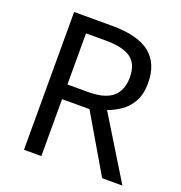

<svg xmlns="http://www.w3.org/2000/svg" viewBox="-129 -824 880 935"><g transform="rotate(20 311.0 -357.0)"><path d="M294 -714Q427 -714 490.5 -663.5Q554 -613 554 -511Q554 -454 533 -416Q512 -378 479.5 -355.5Q447 -333 411 -320L607 0H502L329 -295H187V0H97V-714ZM289 -636H187V-371H294Q381 -371 421 -405.5Q461 -440 461 -507Q461 -577 419 -606.5Q377 -636 289 -636Z"/></g></svg>

Font: Noto Sans NKo Unjoined
Style: Regular
Weight: 400
Designer: Monotype Design Team
Foundry: Monotype Imaging Inc.
Version: Version 2.004